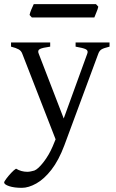

<svg xmlns="http://www.w3.org/2000/svg" viewBox="-33 -658 556 922"><path d="M493 -434Q464 -427 454 -420.5Q444 -414 439 -400L276 40Q249 112 214 157Q179 202 141.5 223Q104 244 72 244Q35 244 11 236Q-13 228 -13 218Q-13 214 -3 200.5Q7 187 20.5 172.5Q34 158 44 152Q69 167 98 167Q107 167 115.5 165Q124 163 132 161Q150 154 176 120.5Q202 87 220 45L234 11L74 -400Q69 -414 56.5 -421Q44 -428 20 -434V-454H208V-434Q171 -429 158.5 -422.5Q146 -416 153 -400L273 -89L386 -400Q392 -415 379 -421.5Q366 -428 330 -434V-454H493ZM439 -626Q437 -615 430 -599Q423 -583 420 -574H120L109 -586Q111 -597 117.5 -612.5Q124 -628 129 -638H428Z"/></svg>

Font: ChillKai
Style: Regular
Weight: 400
Designer: ChillType
Foundry: 寒蝉字型
Version: Version 2.000